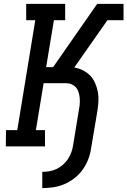

<svg xmlns="http://www.w3.org/2000/svg" viewBox="-20 -755 657 990"><path d="M198 215V131Q216 131 234.5 128Q253 125 271 116.5Q289 108 304 95Q319 82 330 65.5Q341 49 347.5 31Q354 13 357 -6L388 -196Q391 -211 391.5 -225.5Q392 -240 390.5 -254Q389 -268 384.5 -281.5Q380 -295 371 -305Q362 -315 349 -320.5Q336 -326 321 -326H205L165 -84H212V0H10L11 -84H69L162 -651H115V-735H316V-651H258L218 -409H254L481 -735H617V-651H534L363 -407Q387 -403 408.5 -392Q430 -381 445.5 -364.5Q461 -348 470.5 -326.5Q480 -305 484.5 -281Q489 -257 487.5 -232Q486 -207 482 -182L450 8Q446 37 435.5 65Q425 93 407.5 118Q390 143 365.5 162.5Q341 182 313 194Q285 206 255.5 210.5Q226 215 198 215Z"/></svg>

Font: Iosevka Etoile Medium
Style: Italic
Weight: 500
Italic angle: -9°
Designer: Belleve Invis
Foundry: Belleve Invis
Version: Version 22.1.2; ttfautohint (v1.8.4)